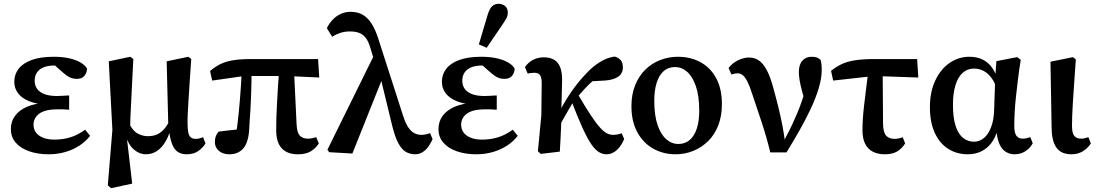

<svg xmlns="http://www.w3.org/2000/svg" viewBox="-20 -796 5758 1008"><path d="M235 14Q179 14 134 -1.5Q89 -17 63 -46.5Q37 -76 37 -119Q37 -158 59 -188Q81 -218 123 -236Q165 -254 225 -256V-247Q172 -249 133.5 -264.5Q95 -280 75 -306Q55 -332 55 -367Q55 -405 77.5 -434.5Q100 -464 146 -481Q192 -498 262 -498Q306 -498 341 -490.5Q376 -483 401 -469Q426 -455 437 -436Q436 -413 423 -397.5Q410 -382 384 -382Q370 -382 357.5 -385.5Q345 -389 331 -399Q317 -409 298 -426L252 -467L320 -468L340 -445Q321 -450 303 -451Q285 -452 266 -452Q233 -452 210 -443Q187 -434 174.5 -416Q162 -398 162 -373Q162 -348 174.5 -330Q187 -312 213 -302Q239 -292 278 -292Q293 -292 307.5 -293Q322 -294 343 -295V-220Q320 -222 307.5 -222Q295 -222 283 -222Q248 -222 224 -216Q200 -210 185 -198.5Q170 -187 163 -172.5Q156 -158 156 -141Q156 -119 168 -101.5Q180 -84 205 -73.5Q230 -63 267 -63Q308 -63 347.5 -74.5Q387 -86 427 -115L453 -83Q430 -53 397 -31.5Q364 -10 323 2Q282 14 235 14Z M546 177 570 -114 551 -474 664 -498 680 -486Q676 -414 673.5 -358.5Q671 -303 668.5 -258.5Q666 -214 664.5 -175.5Q663 -137 663 -100L645 -81L674 168L563 192ZM960 14Q914 14 893 -20.5Q872 -55 868 -115L864 -118L855 -474L969 -498L984 -486Q979 -414 975.5 -360.5Q972 -307 969.5 -267Q967 -227 965.5 -195.5Q964 -164 965 -136Q966 -96 975.5 -81.5Q985 -67 1007 -67Q1018 -67 1027.5 -69.5Q1037 -72 1046 -76L1059 -43Q1044 -19 1020 -2.5Q996 14 960 14ZM745 14Q712 14 683 -11Q654 -36 639 -86L632 -85L655 -154Q675 -111 701 -96Q727 -81 757 -81Q781 -81 801.5 -89Q822 -97 840 -116.5Q858 -136 874 -170L890 -146H884Q871 -92 851 -56.5Q831 -21 804.5 -3.5Q778 14 745 14Z M1184 14Q1149 14 1128.5 -4.5Q1108 -23 1108 -50Q1108 -68 1113 -81Q1118 -94 1128 -105Q1148 -108 1172 -110.5Q1196 -113 1220.5 -115.5Q1245 -118 1267 -119L1216 -75Q1222 -106 1226 -138.5Q1230 -171 1233.5 -206Q1237 -241 1240 -278Q1243 -315 1245.5 -355Q1248 -395 1249 -438H1301Q1301 -396 1300 -359.5Q1299 -323 1298 -289Q1297 -255 1295 -224.5Q1293 -194 1291 -165.5Q1289 -137 1288 -111Q1283 -46 1256.5 -16Q1230 14 1184 14ZM1094 -373 1083 -423Q1107 -444 1134 -458Q1161 -472 1200 -479Q1239 -486 1299 -486H1650L1656 -389L1486 -397H1263ZM1544 14Q1488 14 1459 -17.5Q1430 -49 1430 -113Q1430 -144 1431 -180Q1432 -216 1434.5 -257Q1437 -298 1439.5 -343Q1442 -388 1446 -437H1523L1537 -145Q1539 -100 1554 -84Q1569 -68 1597 -68Q1609 -68 1620.5 -70.5Q1632 -73 1640 -76L1654 -43Q1637 -17 1611.5 -1.5Q1586 14 1544 14Z M1708 3 1699 -10 1951 -521 1993 -398 1830 10ZM2160 14Q2133 14 2111 1.5Q2089 -11 2071 -44.5Q2053 -78 2038 -140L1975 -400H1968L1924 -546Q1914 -580 1899 -598.5Q1884 -617 1864 -624Q1844 -631 1817 -631Q1789 -631 1765.5 -623Q1742 -615 1724 -603L1696 -648Q1708 -673 1726.5 -692.5Q1745 -712 1769 -723Q1793 -734 1821 -734Q1855 -734 1881.5 -720Q1908 -706 1928.5 -675.5Q1949 -645 1965 -596L2096 -189Q2109 -148 2124 -126.5Q2139 -105 2156 -96.5Q2173 -88 2192 -88Q2204 -88 2215.5 -90.5Q2227 -93 2238 -97L2251 -66Q2243 -46 2230 -27.5Q2217 -9 2199 2.5Q2181 14 2160 14Z M2480 14Q2424 14 2379 -1.5Q2334 -17 2308 -46.5Q2282 -76 2282 -119Q2282 -158 2304 -188Q2326 -218 2368 -236Q2410 -254 2470 -256V-247Q2417 -249 2378.5 -264.5Q2340 -280 2320 -306Q2300 -332 2300 -367Q2300 -405 2322.5 -434.5Q2345 -464 2391 -481Q2437 -498 2507 -498Q2551 -498 2586 -490.5Q2621 -483 2646 -469Q2671 -455 2682 -436Q2681 -413 2668 -397.5Q2655 -382 2629 -382Q2615 -382 2602.5 -385.5Q2590 -389 2576 -399Q2562 -409 2543 -426L2497 -467L2565 -468L2585 -445Q2566 -450 2548 -451Q2530 -452 2511 -452Q2478 -452 2455 -443Q2432 -434 2419.5 -416Q2407 -398 2407 -373Q2407 -348 2419.5 -330Q2432 -312 2458 -302Q2484 -292 2523 -292Q2538 -292 2552.5 -293Q2567 -294 2588 -295V-220Q2565 -222 2552.5 -222Q2540 -222 2528 -222Q2493 -222 2469 -216Q2445 -210 2430 -198.5Q2415 -187 2408 -172.5Q2401 -158 2401 -141Q2401 -119 2413 -101.5Q2425 -84 2450 -73.5Q2475 -63 2512 -63Q2553 -63 2592.5 -74.5Q2632 -86 2672 -115L2698 -83Q2675 -53 2642 -31.5Q2609 -10 2568 2Q2527 14 2480 14ZM2494 -563 2541 -721Q2551 -752 2564.5 -764Q2578 -776 2597 -776Q2618 -776 2632 -764Q2646 -752 2646 -730Q2646 -714 2639 -701Q2632 -688 2618 -667L2535 -545Z M2819 12 2804 -2 2822 -191 2824 -360Q2824 -388 2815.5 -401Q2807 -414 2785 -414Q2776 -414 2766.5 -412.5Q2757 -411 2750 -410L2736 -444Q2752 -467 2777 -481Q2802 -495 2835 -495Q2885 -495 2908.5 -465Q2932 -435 2931 -373Q2930 -334 2929 -287Q2928 -240 2926 -195L2928 -191Q2927 -160 2925.5 -126.5Q2924 -93 2922.5 -61Q2921 -29 2919 0ZM2904 -109 2874 -159H2893L2913 -201Q2937 -250 2968 -297Q2999 -344 3032 -382Q3065 -420 3093 -444Q3124 -469 3151 -482Q3178 -495 3207 -499Q3226 -494 3238 -481Q3250 -468 3250 -442Q3250 -410 3225 -393Q3200 -376 3154 -373L3058 -368L3153 -420Q3124 -400 3097.5 -376.5Q3071 -353 3047 -327Q3023 -301 3000 -272L2991 -264Q2976 -239 2962 -214.5Q2948 -190 2933.5 -164.5Q2919 -139 2904 -109ZM3164 14Q3145 14 3126 3.5Q3107 -7 3086 -36.5Q3065 -66 3038.5 -124Q3012 -182 2976 -276L3009 -310Q3050 -239 3079 -195Q3108 -151 3128.5 -128Q3149 -105 3165.5 -96.5Q3182 -88 3197 -88Q3212 -88 3224 -90.5Q3236 -93 3244 -96L3257 -66Q3249 -46 3235.5 -27.5Q3222 -9 3204 2.5Q3186 14 3164 14Z M3527 14Q3463 14 3410.5 -15Q3358 -44 3326.5 -100.5Q3295 -157 3295 -239Q3295 -300 3314.5 -348.5Q3334 -397 3367.5 -430Q3401 -463 3445.5 -480.5Q3490 -498 3539 -498Q3605 -498 3657.5 -469.5Q3710 -441 3740 -385.5Q3770 -330 3770 -249Q3770 -187 3751 -138Q3732 -89 3698 -55.5Q3664 -22 3620 -4Q3576 14 3527 14ZM3540 -40Q3577 -40 3601.5 -61.5Q3626 -83 3638.5 -122Q3651 -161 3651 -214Q3651 -292 3633.5 -343Q3616 -394 3587.5 -419Q3559 -444 3524 -444Q3488 -444 3464 -422.5Q3440 -401 3427.5 -361.5Q3415 -322 3415 -267Q3415 -189 3432.5 -139Q3450 -89 3478.5 -64.5Q3507 -40 3540 -40Z M4024 4Q4004 -78 3979.5 -152Q3955 -226 3929 -303Q3916 -344 3904 -367.5Q3892 -391 3880 -401Q3868 -411 3853 -411Q3843 -411 3835 -409Q3827 -407 3820 -405L3805 -439Q3819 -457 3836.5 -469Q3854 -481 3873.5 -487.5Q3893 -494 3912 -494Q3941 -494 3963.5 -479Q3986 -464 4005 -429Q4024 -394 4040 -334Q4055 -280 4067 -231Q4079 -182 4088 -135.5Q4097 -89 4102 -43H4089L4105 -75Q4123 -108 4138 -140Q4153 -172 4167 -205.5Q4181 -239 4193 -275Q4205 -311 4217 -351L4215 -235Q4200 -283 4191 -316.5Q4182 -350 4178 -374.5Q4174 -399 4174 -418Q4174 -457 4192.5 -477.5Q4211 -498 4240 -498Q4259 -498 4269 -494Q4279 -490 4288 -482Q4291 -471 4292.5 -459Q4294 -447 4294 -428Q4294 -385 4278 -332Q4262 -279 4235 -222Q4208 -165 4175 -107Q4142 -49 4109 4Z M4354 -373 4343 -424Q4369 -445 4398 -459Q4427 -473 4469 -479.5Q4511 -486 4571 -486H4795L4801 -389L4570 -397ZM4626 14Q4589 14 4562.5 0.5Q4536 -13 4522 -41Q4508 -69 4508 -112Q4508 -141 4510 -173Q4512 -205 4516.5 -242.5Q4521 -280 4526.5 -325.5Q4532 -371 4539 -426H4614L4616 -145Q4617 -100 4632.5 -83.5Q4648 -67 4676 -67Q4688 -67 4699.5 -69.5Q4711 -72 4719 -76L4732 -43Q4716 -17 4691 -1.5Q4666 14 4626 14Z M5060 14Q5004 14 4959 -14Q4914 -42 4888 -97.5Q4862 -153 4862 -233Q4862 -314 4890.5 -374Q4919 -434 4966 -466Q5013 -498 5069 -498Q5109 -498 5138.5 -483.5Q5168 -469 5188.5 -440.5Q5209 -412 5219 -372H5238L5216 -319Q5205 -360 5186 -386Q5167 -412 5143.5 -424Q5120 -436 5092 -436Q5060 -436 5035 -414.5Q5010 -393 4996.5 -350Q4983 -307 4983 -245Q4983 -178 4997 -135Q5011 -92 5036 -72Q5061 -52 5094 -52Q5121 -52 5144 -70Q5167 -88 5182 -125Q5197 -162 5199 -215L5205 -387L5211 -475L5320 -496L5339 -482Q5331 -434 5325 -385Q5319 -336 5314 -290.5Q5309 -245 5307 -205Q5305 -165 5305 -135Q5305 -99 5316 -83.5Q5327 -68 5350 -68Q5361 -68 5370.5 -70.5Q5380 -73 5389 -76L5402 -44Q5389 -19 5364 -2.5Q5339 14 5306 14Q5282 14 5261 1.5Q5240 -11 5227 -40Q5214 -69 5211 -117L5218 -116Q5206 -73 5184 -44.5Q5162 -16 5131 -1Q5100 14 5060 14Z M5605 14Q5570 14 5547.5 -0.5Q5525 -15 5513.5 -45Q5502 -75 5501 -122L5495 -472L5613 -496L5628 -484Q5623 -409 5619 -353Q5615 -297 5612.5 -256.5Q5610 -216 5609 -186.5Q5608 -157 5608 -136Q5608 -96 5620.5 -82Q5633 -68 5655 -68Q5666 -68 5676 -70.5Q5686 -73 5694 -76L5707 -43Q5692 -19 5666 -2.5Q5640 14 5605 14Z"/></svg>

Font: Source Serif 4 18pt SemiBold
Style: Regular
Weight: 600
Designer: Frank Grießhammer
Foundry: Adobe Systems Incorporated
Version: Version 4.004;hotconv 1.0.116;makeotfexe 2.5.65601